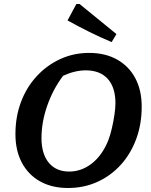

<svg xmlns="http://www.w3.org/2000/svg" viewBox="-20 -927 751 958"><path d="M319 11Q239 11 180 -22Q121 -55 89 -115.5Q57 -176 57 -258Q57 -344 84.5 -417.5Q112 -491 162.5 -546Q213 -601 280 -632Q347 -663 425 -663Q505 -663 564 -630Q623 -597 655 -537Q687 -477 687 -395Q687 -307 659.5 -233Q632 -159 582.5 -104.5Q533 -50 466 -19.5Q399 11 319 11ZM325 -71Q387 -71 438.5 -111.5Q490 -152 520 -226Q530 -252 538 -286Q546 -320 551 -354Q556 -388 556 -412Q556 -491 517.5 -533.5Q479 -576 408 -576Q354 -576 295 -549Q245 -483 216 -400.5Q187 -318 187 -238Q187 -159 223.5 -115Q260 -71 325 -71ZM537 -717Q480 -741 425.5 -768Q371 -795 317 -825L361 -907H377L561 -757Z"/></svg>

Font: Piazzolla SC SemiBold
Style: Italic
Weight: 600
Italic angle: -11.3°
Designer: Juan Pablo del Peral
Foundry: Huerta Tipografica
Version: Version 1.330